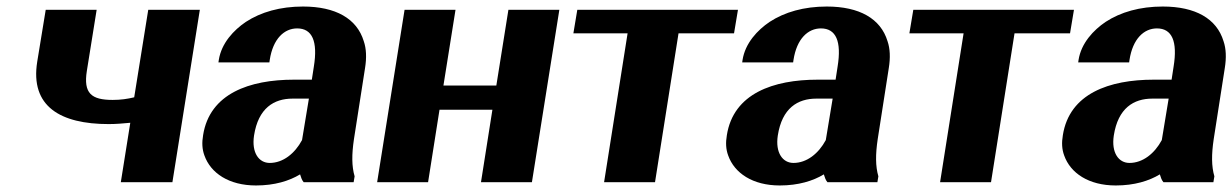

<svg xmlns="http://www.w3.org/2000/svg" viewBox="-20 -558 3774 588"><path d="M94 -369C72 -232 165 -178 313 -178C336 -178 357 -180 379 -182L350 0H508L592 -528H434L391 -260C370 -255 350 -252 325 -252C260 -252 235 -272 246 -341L276 -528H120Z M602 -144C598 -121 599 -101 606 -82C625 -28 681 10 764 10C821 10 866 -4 899 -24C902 -15 904 -7 910 0H1063L1066 -18C1057 -49 1057 -85 1064 -132L1098 -350C1103 -381 1102 -409 1094 -432C1073 -501 1008 -538 908 -538C838 -538 779 -521 733 -491C696 -466 658 -426 650 -374L649 -367H805L806 -374C816 -440 851 -471 890 -471C936 -471 954 -432 941 -353L935 -314H880C745 -314 622 -272 602 -144ZM758 -143C771 -227 819 -256 876 -256H926L905 -129C883 -88 847 -59 806 -59C773 -59 750 -90 758 -143Z M1135 0H1291L1326 -222H1488L1453 0H1609L1693 -528H1537L1500 -296H1338L1375 -528H1219Z M1736 -456H1902L1830 0H1986L2058 -456H2228L2240 -528H1748Z M2206 -144C2202 -121 2203 -101 2210 -82C2229 -28 2285 10 2368 10C2425 10 2470 -4 2503 -24C2506 -15 2508 -7 2514 0H2667L2670 -18C2661 -49 2661 -85 2668 -132L2702 -350C2707 -381 2706 -409 2698 -432C2677 -501 2612 -538 2512 -538C2442 -538 2383 -521 2337 -491C2300 -466 2262 -426 2254 -374L2253 -367H2409L2410 -374C2420 -440 2455 -471 2494 -471C2540 -471 2558 -432 2545 -353L2539 -314H2484C2349 -314 2226 -272 2206 -144ZM2362 -143C2375 -227 2423 -256 2480 -256H2530L2509 -129C2487 -88 2451 -59 2410 -59C2377 -59 2354 -90 2362 -143Z M2765 -456H2931L2859 0H3015L3087 -456H3257L3269 -528H2777Z M3235 -144C3231 -121 3232 -101 3239 -82C3258 -28 3314 10 3397 10C3454 10 3499 -4 3532 -24C3535 -15 3537 -7 3543 0H3696L3699 -18C3690 -49 3690 -85 3697 -132L3731 -350C3736 -381 3735 -409 3727 -432C3706 -501 3641 -538 3541 -538C3471 -538 3412 -521 3366 -491C3329 -466 3291 -426 3283 -374L3282 -367H3438L3439 -374C3449 -440 3484 -471 3523 -471C3569 -471 3587 -432 3574 -353L3568 -314H3513C3378 -314 3255 -272 3235 -144ZM3391 -143C3404 -227 3452 -256 3509 -256H3559L3538 -129C3516 -88 3480 -59 3439 -59C3406 -59 3383 -90 3391 -143Z"/></svg>

Font: Aerodynamic
Style: BdObl
Weight: 500
Designer: Google
Version: Version 2.000980; 2014